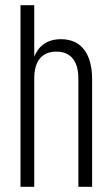

<svg xmlns="http://www.w3.org/2000/svg" viewBox="-20 -720 425 740"><path d="M112 -418C112 -479 137 -521 197 -521C257 -521 282 -479 282 -418V0H335V-415C335 -506 298 -569 215 -569C162 -569 129 -543 112 -502V-700H59V0H112Z"/></svg>

Font: Modon Arabic
Style: Regular
Weight: 400
Designer: Ahmedzaza
Foundry: Ahmedzaza
Version: Version 2.010